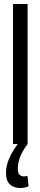

<svg xmlns="http://www.w3.org/2000/svg" viewBox="-20 -720 202 960"><path d="M45 0V-700H118V0ZM81 220Q49 220 29.5 202Q10 184 10 144Q10 107 27.5 68.5Q45 30 76 -9L118 0Q69 65 69 123Q69 146 78 154Q87 162 99 162Q110 162 117 159L123 211Q106 220 81 220Z"/></svg>

Font: Georama Condensed
Style: Regular
Weight: 400
Width: 3
Designer: Jean-Baptiste Levee
Foundry: Production Type
Version: Version 1.000